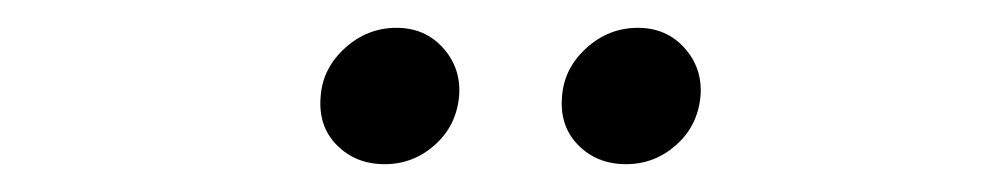

<svg xmlns="http://www.w3.org/2000/svg" viewBox="-20 -656 713 138"><path d="M256.5 -538Q235.5 -538 222 -551.8Q208.5 -565.5 210.5 -587Q212 -607 228 -621.5Q244 -636 265 -636Q285.5 -636 298.5 -621.5Q311.5 -607 310 -587Q308 -565.5 292.5 -551.8Q277 -538 256.5 -538ZM430 -538Q409 -538 395.5 -551.8Q382 -565.5 384 -587Q385.5 -607 401.5 -621.5Q417.5 -636 438.5 -636Q459 -636 472 -621.5Q485 -607 483.5 -587Q481.5 -565.5 466 -551.8Q450.5 -538 430 -538Z"/></svg>

Font: Urbanist Medium
Style: Italic
Weight: 500
Italic angle: -8°
Designer: Corey Hu
Foundry: Corey Hu
Version: Version 1.330; ttfautohint (v1.8.4.7-5d5b)